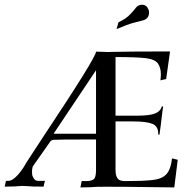

<svg xmlns="http://www.w3.org/2000/svg" viewBox="-39 -797 800 817"><path d="M702.6 0.5Q660.2 0.5 498.5 -2L410.2 -2.4Q378.9 -2.4 373 -2Q341.8 0.5 303.2 0.5L308.6 -26.4H328.1Q350.1 -26.4 359.9 -34.4Q369.6 -42.5 369.6 -73.2V-203.6Q200.7 -203.6 189.2 -202.1Q177.7 -200.7 174.3 -193.8L100.6 -88.9Q97.2 -78.6 97.2 -67.4Q97.2 -64.9 97.7 -56.4Q98.1 -47.9 104.7 -37.6Q111.3 -27.3 123.5 -27.3H152.3L148.9 -14.6L146.5 -2.9Q89.8 -2.9 77.6 -4.9L54.2 -5.9Q27.8 -2.9 -19 -2.9L-13.7 -27.3H-5.4Q9.3 -27.3 23.9 -40Q49.3 -61.5 73.7 -106Q87.4 -127.9 143.6 -212.9Q369.6 -552.7 369.6 -577.1Q381.8 -577.1 390.1 -576.7Q402.8 -575.7 418.5 -575.7L439 -576.2Q516.6 -578.1 684.6 -578.1L668 -460.9L643.6 -455.1Q645.5 -469.2 645.5 -481Q645.5 -509.3 632.8 -527.1Q620.1 -544.9 580.6 -549.6Q541 -554.2 452.6 -554.2V-304.7H546.4Q601.1 -305.2 622.8 -314.9Q644.5 -324.7 649.4 -343.3L655.3 -344.7L652.8 -328.1Q644 -252.9 640.6 -231.4L640.1 -225.1L634.3 -223.6V-228Q634.3 -259.8 609.6 -270Q585 -280.3 525.9 -280.3H452.6V-76.2Q452.6 -52.7 458.5 -42.2Q464.4 -31.7 473.9 -29.1Q483.4 -26.4 494.1 -26.4Q567.9 -26.4 609.1 -30.8Q650.4 -35.2 669.2 -55.9Q688 -76.7 692.9 -123Q699.7 -121.1 717.3 -117.2ZM369.6 -228V-498L189 -228ZM457 -673.3 465.3 -702.6Q496.6 -715.8 516.6 -737.8Q535.2 -757.8 540 -765.1Q550.8 -776.9 565.4 -776.9Q585 -776.9 593.3 -755.4Q595.2 -749.5 595.2 -743.7Q595.2 -719.7 573.2 -711.4Q571.3 -710.9 524.9 -698.7Q502 -692.4 457 -673.3Z"/></svg>

Font: Quaaykop
Style: Regular
Weight: 400
Designer: Tup Wanders
Foundry: Free font, DO NOT SELL
Version: Version 1.00;July 31, 2023;FontCreator 11.5.0.2430 64-bit